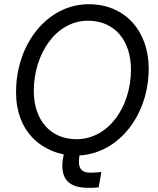

<svg xmlns="http://www.w3.org/2000/svg" viewBox="-20 -729 748 909"><path d="M371 159C392 161 425 161 447 158L460 85C440 88 406 89 396 88C361 84 349 61 355 17L356 7C546 -4 684 -188 684 -404C684 -584 570 -709 401 -709C203 -709 56 -520 56 -293C56 -104 175 -19 282 2L280 11C262 103 294 151 371 159ZM342 -70C218 -70 140 -161 140 -299C140 -473 245 -631 396 -631C523 -631 600 -537 600 -400C600 -223 494 -70 342 -70Z"/></svg>

Font: Fixel Text 20240404
Style: Italic
Weight: 400
Width: 4
Italic angle: -10°
Designer: AlfaBravo + MacPaw
Foundry: Kyrylo Tkachov, Marchela Mozhyna, Serhii Makarenko, Maria Weinstein, Zakhar Kryvoshyya
Version: Version 1.211;Glyphs 3.2 (3225)